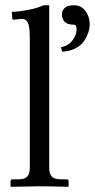

<svg xmlns="http://www.w3.org/2000/svg" viewBox="-20 -718 365 739"><path d="M265.1 -697.8Q292.5 -697.8 308.8 -675.8Q325.2 -653.8 325.2 -625Q325.2 -615.7 323 -604.5Q320.8 -593.3 314 -578.1Q307.1 -563 296.1 -550.8Q285.2 -538.6 265.1 -529.5Q245.1 -520.5 219.2 -519L214.8 -536.1Q243.7 -542 259.3 -563.2Q274.9 -584.5 274.9 -605Q274.9 -623 264.2 -623Q218.3 -623 218.3 -664.1Q218.3 -677.7 229.2 -687.7Q240.2 -697.8 265.1 -697.8ZM94.7 -71.8V-572.8Q94.7 -614.3 87.6 -629.9Q80.6 -645.5 64.9 -645.5L32.7 -642.1Q27.3 -642.1 27.3 -647L25.4 -672.4Q50.8 -672.4 94.7 -681.2Q121.1 -686 147.5 -697.8H169.4V-71.8Q169.4 -49.3 179.2 -38.6Q189 -27.8 212.4 -27.8H235.8Q244.1 -27.8 244.1 -19.5V-1L242.2 1Q169.4 -1 130.4 -1L22.5 1L20.5 -1V-19.5Q20.5 -27.8 28.3 -27.8H51.8Q75.7 -27.8 85.2 -38.6Q94.7 -49.3 94.7 -71.8Z"/></svg>

Font: Libertinage
Style: f
Weight: 400
Designer: OSP
Foundry: OSP
Version: Version 1.0; 2008; OFL relea